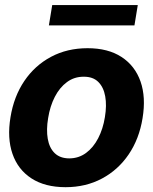

<svg xmlns="http://www.w3.org/2000/svg" viewBox="-20 -748 621 778"><path d="M245.7 10.5Q162.1 10.4 107.4 -25.2Q52.6 -60.8 30.6 -124.6Q8.5 -188.3 22.5 -273Q36.1 -357 78.6 -419.9Q121.1 -482.7 186.7 -517.7Q252.3 -552.7 334.8 -552.7Q417.9 -552.7 472.5 -517.1Q527.1 -481.5 549.5 -417.6Q571.8 -353.7 557.6 -268.8Q544.1 -185.2 501.4 -122.3Q458.7 -59.5 393.3 -24.6Q327.9 10.4 245.7 10.5ZM260.7 -106.2Q299 -106.4 328.6 -128.2Q358.2 -150 377.8 -187.8Q397.5 -225.7 405.1 -273.6Q413 -320.9 406.3 -357.9Q399.7 -394.8 378.2 -416.1Q356.7 -437.4 319.3 -437.1Q281.2 -437.4 251.4 -415.4Q221.6 -393.5 202.1 -355.5Q182.6 -317.6 175 -269.3Q167.1 -222.6 173.5 -185.6Q179.9 -148.6 201.6 -127.5Q223.3 -106.4 260.7 -106.2ZM538.3 -727.5 524.8 -645.1H178.1L191.6 -727.5Z"/></svg>

Font: Inter Tight
Style: Italic
Weight: 400
Italic angle: -9.39999°
Designer: Rasmus Andersson
Foundry: rsms
Version: Version 3.002